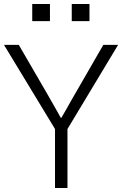

<svg xmlns="http://www.w3.org/2000/svg" viewBox="-23 -943 612 963"><path d="M-2.9 -717.8H71.3L211.9 -475.6Q225.6 -452.1 252.9 -403.8Q280.3 -355.5 282.2 -351.6H284.2Q294.9 -369.1 307.1 -390.6Q319.3 -412.1 333.5 -437.5Q347.7 -462.9 355.5 -475.6L495.1 -717.8H569.3L315.4 -295.9V0H252.9V-295.9ZM138.7 -836.9V-922.9H227.5V-836.9ZM336.9 -836.9V-922.9H425.8V-836.9Z"/></svg>

Font: Gothic A1 Light
Style: Regular
Weight: 300
Version: Version 2.50